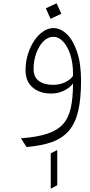

<svg xmlns="http://www.w3.org/2000/svg" viewBox="-20 -883 548 1169"><path d="M141.5 12 107.5 -41Q202 -48 263.8 -67.5Q325.5 -87 360.8 -124.2Q396 -161.5 410.2 -222.5Q424.5 -283.5 424.5 -374Q403.5 -347.5 368.5 -330.5Q333.5 -313.5 291.5 -313.5Q222 -313.5 178.8 -350.5Q135.5 -387.5 135.5 -456Q135.5 -506 149.5 -551.8Q163.5 -597.5 187.5 -633.8Q211.5 -670 242 -691Q272.5 -712 305.5 -712Q348 -712 386.5 -675.5Q425 -639 449.2 -567.5Q473.5 -496 473.5 -391.5Q473.5 -281.5 456 -207Q438.5 -132.5 399.5 -87Q360.5 -41.5 297 -18.5Q233.5 4.5 141.5 12ZM289 266V51L328.5 30V245ZM302.5 -366.5Q341.5 -366.5 374 -381Q406.5 -395.5 424.5 -420.5V-435.5Q424.5 -500 408 -550.5Q391.5 -601 364.2 -630Q337 -659 305.5 -659Q272 -659 244.5 -631.5Q217 -604 200.8 -559Q184.5 -514 184.5 -462Q184.5 -414 216.5 -390.2Q248.5 -366.5 302.5 -366.5ZM287.5 -768.5 259 -832.5 324.5 -863 353.5 -799.5Z"/></svg>

Font: Overpass ExtraLight
Style: Italic
Weight: 250
Italic angle: -10°
Designer: Delve Withrington, Dave Bailey, Thomas Jockin
Foundry: Delve Fonts LLC
Version: Version 4.000